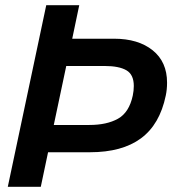

<svg xmlns="http://www.w3.org/2000/svg" viewBox="-20 -719 663 739"><path d="M158 -699H285L258 -570H419Q512 -570 567.5 -525.5Q623 -481 623 -401Q623 -374 618 -351Q595 -240 522.5 -186.5Q450 -133 326 -133H165L137 0H10ZM324 -238Q391 -238 434 -262Q477 -286 491 -351Q495 -370 495 -388Q495 -432 466.5 -448.5Q438 -465 383 -465H235L187 -238Z"/></svg>

Font: Prompt Medium
Style: Italic
Weight: 500
Italic angle: -12°
Designer: Katatrad Team
Foundry: CadsonDemak
Version: Version 1.001